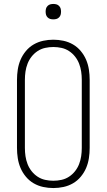

<svg xmlns="http://www.w3.org/2000/svg" viewBox="-20 -944 540 972"><path d="M250 8Q224 8 198.5 2.5Q173 -3 150.5 -16Q128 -29 111 -49.5Q94 -70 84 -93.5Q74 -117 70 -143Q66 -169 66 -195V-540Q66 -566 70 -592Q74 -618 84 -641.5Q94 -665 111 -685.5Q128 -706 150.5 -719Q173 -732 198.5 -737.5Q224 -743 250 -743Q276 -743 301.5 -737.5Q327 -732 349.5 -719Q372 -706 389 -685.5Q406 -665 416 -641.5Q426 -618 430 -592Q434 -566 434 -540V-195Q434 -169 430 -143Q426 -117 416 -93.5Q406 -70 389 -49.5Q372 -29 349.5 -16Q327 -3 301.5 2.5Q276 8 250 8ZM250 -29Q271 -29 291.5 -33.5Q312 -38 329.5 -49.5Q347 -61 360 -77.5Q373 -94 380.5 -113.5Q388 -133 391 -153.5Q394 -174 394 -195V-540Q394 -561 391 -581.5Q388 -602 380.5 -621.5Q373 -641 360 -657.5Q347 -674 329.5 -685.5Q312 -697 291.5 -701.5Q271 -706 250 -706Q229 -706 208.5 -701.5Q188 -697 170.5 -685.5Q153 -674 140 -657.5Q127 -641 119.5 -621.5Q112 -602 109 -581.5Q106 -561 106 -540V-195Q106 -174 109 -153.5Q112 -133 119.5 -113.5Q127 -94 140 -77.5Q153 -61 170.5 -49.5Q188 -38 208.5 -33.5Q229 -29 250 -29ZM250 -846Q242 -846 234.5 -848Q227 -850 221 -856Q215 -862 213 -869.5Q211 -877 211 -885Q211 -893 213 -900.5Q215 -908 221 -914Q227 -920 234.5 -922Q242 -924 250 -924Q258 -924 265.5 -922Q273 -920 279 -914Q285 -908 287 -900.5Q289 -893 289 -885Q289 -877 287 -869.5Q285 -862 279 -856Q273 -850 265.5 -848Q258 -846 250 -846Z"/></svg>

Font: Iosevka Curly Slab Extralight
Style: Regular
Weight: 200
Monospace: yes
Designer: Belleve Invis
Foundry: Belleve Invis
Version: Version 22.1.2; ttfautohint (v1.8.4)